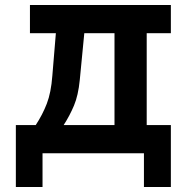

<svg xmlns="http://www.w3.org/2000/svg" viewBox="-20 -609 750 763"><path d="M122 -112Q149 -153 166 -197Q183 -241 188 -308L202 -477H99V-589H659V-477H563V-112H659V134H552V0H149V134H43V-112ZM233 -112H435V-477H315L297 -291Q291 -230 274 -189.5Q257 -149 233 -112Z"/></svg>

Font: Podkova ExtraBold
Style: Regular
Weight: 800
Designer: Ilya Yudin
Foundry: Cyreal (www.cyreal.org)
Version: Version 2.103